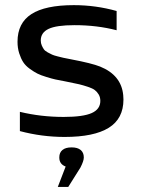

<svg xmlns="http://www.w3.org/2000/svg" viewBox="-20 -529 554 754"><path d="M248 -207Q243.2 -208 233.4 -210Q210 -214.4 197.5 -217Q185.1 -219.7 162.6 -226.6Q140.1 -233.4 127 -240Q113.8 -246.6 96.9 -258.8Q80.1 -271 71 -285.2Q62 -299.3 55.4 -319.8Q48.8 -340.3 48.8 -365.2Q48.8 -438.5 103.3 -473.6Q157.7 -508.8 270 -508.8Q356 -508.8 438 -485.8V-410.2Q360.8 -430.2 272.9 -430.2Q201.2 -430.2 170.7 -415.5Q140.1 -400.9 140.1 -370.1Q140.1 -359.4 144 -350.6Q147.9 -341.8 152.3 -335.4Q156.7 -329.1 167.5 -323.2Q178.2 -317.4 184.6 -314.5Q190.9 -311.5 206.3 -307.6Q221.7 -303.7 228.3 -302.2Q234.9 -300.8 252.4 -297.4Q257.3 -296.4 259.8 -295.9Q339.8 -280.8 373 -267.6Q456.5 -233.9 463.9 -155.3Q464.8 -147 464.8 -138.2Q464.8 -63 407 -27.1Q349.1 8.8 233.9 8.8Q144.5 8.8 58.1 -14.2V-89.8Q140.6 -69.8 230 -69.8Q306.2 -69.8 340.1 -85Q374 -100.1 374 -132.8Q374 -147 367.7 -157.7Q361.3 -168.5 352.3 -175.3Q343.3 -182.1 324.7 -188.2Q306.2 -194.3 291 -198Q275.9 -201.7 248 -207ZM207 205.1 237.8 125Q212.9 115.7 212.9 89.8V88.9Q212.9 70.3 225.1 60.1Q237.3 49.8 261.2 49.8Q284.7 49.8 296.9 60.1Q309.1 70.3 309.1 88.9V89.8Q309.1 103 295.9 128.9L248 205.1Z"/></svg>

Font: LT Wave Text
Style: Regular
Weight: 400
Designer: Daniel Lyons
Version: Version 2.5 (Glyphs App)